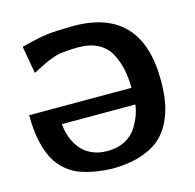

<svg xmlns="http://www.w3.org/2000/svg" viewBox="-107 -825 969 955"><g transform="rotate(-15 377.5 -347.0)"><path d="M25 -343H552Q551 -396 542.5 -438Q534 -480 513 -520.5Q492 -561 450.5 -583.5Q409 -606 349 -606Q317 -606 292.5 -604Q268 -602 253 -600Q238 -598 216.5 -590Q195 -582 186.5 -578.5Q178 -575 149.5 -560.5Q121 -546 107 -539L82 -680Q176 -704 218.5 -709Q261 -714 351 -715Q703 -715 703 -340Q703 -278 694 -227.5Q685 -177 661.5 -129.5Q638 -82 600 -50Q562 -18 499.5 1.5Q437 21 354 21Q266 18 197 -6Q128 -30 82 -95Q25 -184 25 -343ZM171 -258Q173 -225 184 -193.5Q195 -162 216 -133.5Q237 -105 273 -87.5Q309 -70 356 -70Q409 -70 448 -91Q487 -112 507 -145Q527 -178 536.5 -205Q546 -232 549 -258Z"/></g></svg>

Font: Coval
Style: Heavy
Weight: 900
Foundry: Context Ltd
Version: Version 001.000